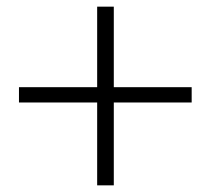

<svg xmlns="http://www.w3.org/2000/svg" viewBox="-20 -648 633 577"><path d="M556 -340V-386H322V-628H272V-386H37V-340H272V-91H322V-340Z"/></svg>

Font: Noto Serif CJK SC SemiBold
Style: Regular
Weight: 600
Designer: Ryoko NISHIZUKA 西塚涼子 (kana & ideographs); Frank Grießhammer (Latin, Greek & Cyrillic); Wenlong ZHANG 张文龙 (bopomofo); San
Foundry: Adobe
Version: Version 2.001;hotconv 1.1.0;makeotfexe 2.6.0